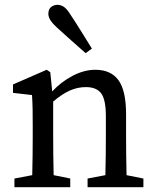

<svg xmlns="http://www.w3.org/2000/svg" viewBox="-20 -778 646 798"><path d="M40 0V-36L114 -50Q115 -88 115.5 -132Q116 -176 116 -210V-258Q116 -299 115.5 -326Q115 -353 113 -383L34 -392V-427L174 -488L189 -478L197 -398Q234 -438 282 -463Q330 -488 376 -488Q441 -488 472.5 -444.5Q504 -401 504 -303V-210Q504 -176 504.5 -132Q505 -88 506 -50L576 -36V0H344V-36L418 -50Q419 -87 419.5 -131.5Q420 -176 420 -210V-295Q420 -364 400.5 -390Q381 -416 337 -416Q303 -416 271 -402Q239 -388 201 -356V-210Q201 -177 201.5 -132.5Q202 -88 203 -50L272 -36V0ZM362 -576 336 -557Q305 -584 275.5 -610.5Q246 -637 215 -665Q194 -685 187.5 -697.5Q181 -710 181 -720Q181 -740 192.5 -749Q204 -758 219 -758Q233 -758 246 -749Q259 -740 273 -717Q297 -681 318.5 -646Q340 -611 362 -576Z"/></svg>

Font: Source Serif 4
Style: Regular
Weight: 400
Designer: Frank Grießhammer
Foundry: Adobe
Version: Version 4.005;hotconv 1.1.0;makeotfexe 2.6.0